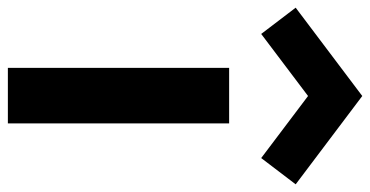

<svg xmlns="http://www.w3.org/2000/svg" viewBox="-314 -712 963 500"><g transform="rotate(90 168.0 -461.5)"><path d="M94.2 -576.2H238.8V0H94.2ZM-62.5 -749.5 167.5 -922.9 397.5 -749.5 329.1 -659.7 167.5 -781.7 5.9 -659.7Z"/></g></svg>

Font: Krona One
Style: Regular
Weight: 400
Version: Version 1.003